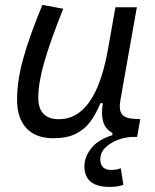

<svg xmlns="http://www.w3.org/2000/svg" viewBox="-20 -547 626 774"><path d="M422.4 206.5Q320.3 206.5 320.3 123.5Q320.3 85.9 347.9 50.8Q375.5 15.6 433.1 -2V-11.2Q404.8 -26.4 396 -56.2Q387.2 -85.9 394.5 -130.9H384.8Q367.7 -88.9 344.5 -57.1Q321.3 -25.4 285.4 -7.6Q249.5 10.3 194.8 10.3Q124.5 10.3 86.7 -30Q48.8 -70.3 48.8 -145Q48.8 -222.2 74.2 -313Q99.6 -403.8 150.9 -527.3L234.9 -511.7Q183.1 -382.3 158.7 -297.4Q134.3 -212.4 134.3 -153.8Q134.3 -66.4 217.8 -66.4Q362.3 -66.4 413.1 -336.9V-336.4L445.3 -517.6H531.7L465.8 -146Q458 -103.5 471.9 -85.9Q485.8 -68.4 528.8 -67.4L545.4 -66.9L532.7 4.9H518.6Q487.3 4.9 456.3 16.4Q425.3 27.8 404.8 48.1Q384.3 68.4 384.3 95.2Q384.3 138.2 429.2 138.2Q440.4 138.2 450.4 136Q460.4 133.8 466.8 131.3L477.5 197.8Q456.5 206.5 422.4 206.5Z"/></svg>

Font: Cascadia Mono PL SemiLight
Style: Italic
Weight: 350
Italic angle: -10°
Monospace: yes
Designer: Aaron Bell
Foundry: Saja Typeworks
Version: Version 2404.023; ttfautohint (v1.8.4)